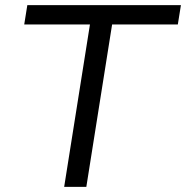

<svg xmlns="http://www.w3.org/2000/svg" viewBox="-20 -725 722 745"><path d="M229 0 329 -630H74L86 -705H682L670 -630H415L315 0Z"/></svg>

Font: Nunito Sans 10pt
Style: Italic
Weight: 400
Italic angle: -9°
Designer: Vernon Adams
Foundry: Vernon Adams
Version: Version 3.101;gftools[0.9.27]